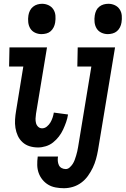

<svg xmlns="http://www.w3.org/2000/svg" viewBox="-20 -770 663 1013"><path d="M549 -590Q531 -590 515 -597.5Q499 -605 490 -619.5Q481 -634 479 -652.5Q477 -671 480 -689Q482 -702 487.5 -714Q493 -726 503.5 -734.5Q514 -743 526.5 -746.5Q539 -750 552 -750Q570 -750 586 -742.5Q602 -735 611.5 -720.5Q621 -706 622.5 -687.5Q624 -669 621 -651Q619 -638 613 -626Q607 -614 597 -605.5Q587 -597 574 -593.5Q561 -590 549 -590ZM199 -590Q181 -590 165 -597.5Q149 -605 140 -619.5Q131 -634 129 -652.5Q127 -671 130 -689Q132 -702 138 -714Q144 -726 154.5 -734.5Q165 -743 177.5 -746.5Q190 -750 202 -750Q220 -750 236 -742.5Q252 -735 261.5 -720.5Q271 -706 272.5 -687.5Q274 -669 271 -651Q269 -638 263 -626Q257 -614 247.5 -605.5Q238 -597 225 -593.5Q212 -590 199 -590ZM317 223Q295 223 273.5 219Q252 215 234.5 204.5Q217 194 204 178Q191 162 184 142.5Q177 123 176.5 101Q176 79 179 57V56H286Q284 68 285 79.5Q286 91 290.5 101Q295 111 305 116.5Q315 122 327 122Q338 122 347.5 113.5Q357 105 363.5 95Q370 85 374 74Q378 63 381.5 51.5Q385 40 387.5 29Q390 18 392 6L462 -419H388L390 -520H587L497 23Q493 46 486.5 69.5Q480 93 469.5 115Q459 137 444 158Q429 179 408.5 194Q388 209 364.5 216Q341 223 317 223ZM181 8Q157 8 136 1.5Q115 -5 99 -19.5Q83 -34 74 -53.5Q65 -73 61.5 -95Q58 -117 59.5 -140Q61 -163 65 -186L103 -419H28L30 -520H228L170 -170Q168 -157 167.5 -144.5Q167 -132 170 -120.5Q173 -109 181.5 -101Q190 -93 202 -93Q216 -93 227.5 -102.5Q239 -112 246 -124Q253 -136 257.5 -149.5Q262 -163 264 -176L339 -166Q336 -146 329 -126Q322 -106 313 -86.5Q304 -67 290.5 -49.5Q277 -32 260 -18.5Q243 -5 222 1.5Q201 8 181 8Z"/></svg>

Font: Iosevka HT Extended
Style: Bold Italic
Weight: 700
Width: 7
Italic angle: -9°
Monospace: yes
Designer: Belleve Invis
Foundry: Belleve Invis
Version: Version 32.3.0; ttfautohint (v1.8.4)